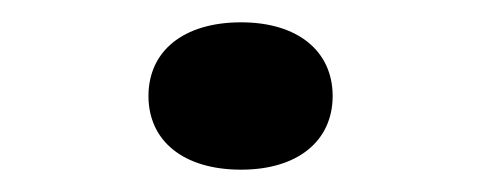

<svg xmlns="http://www.w3.org/2000/svg" viewBox="-20 -137 433 172"><path d="M196 15C247 15 278 -11 278 -51C278 -91 247 -117 196 -117C144 -117 113 -91 113 -51C113 -11 144 15 196 15Z"/></svg>

Font: Sprat Extended Medium
Style: Regular
Weight: 500
Width: 9
Designer: Ethan Nakache
Foundry: Collletttivo
Version: Version 2.000;Glyphs 3.2 (3217)